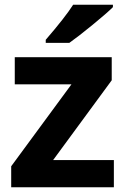

<svg xmlns="http://www.w3.org/2000/svg" viewBox="-20 -786 528 806"><path d="M172 -619Q254 -714 287 -766H454V-756Q430 -732 369 -682Q308 -632 271 -606H172ZM27 -88 280 -432H42V-546H449V-449L203 -114H458V0H27Z"/></svg>

Font: OpenSansMMV
Style: Bold
Weight: 700
Foundry: Ascender Corporation
Version: Version 4.001